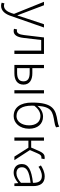

<svg xmlns="http://www.w3.org/2000/svg" viewBox="1168 -2016 1089 3464"><g transform="rotate(90 1712.0 -284.5)"><path d="M85 240C183 240 238 155 269 62L477 -534H418L309 -207C294 -161 277 -105 261 -57H256C237 -105 216 -161 199 -207L75 -534H13L231 7L217 53C191 130 149 188 84 188C69 188 52 184 41 180L29 229C44 236 64 240 85 240Z M541 13C608 13 650 -43 664 -161C678 -269 690 -376 702 -484H894V0H953V-534H656C642 -413 627 -294 613 -174C603 -85 577 -45 535 -45C526 -45 519 -47 512 -49L500 6C512 11 523 13 541 13Z M1152 0H1302C1427 0 1507 -54 1507 -164C1507 -271 1427 -324 1302 -324H1210V-534H1152ZM1210 -49V-276H1292C1397 -276 1448 -242 1448 -164C1448 -84 1397 -49 1292 -49ZM1608 0H1666V-534H1608Z M2076 13C2198 13 2303 -94 2303 -266C2303 -418 2218 -517 2085 -517C2014 -517 1943 -483 1890 -416C1907 -673 1997 -692 2176 -721C2219 -728 2250 -735 2278 -753L2266 -809C2235 -794 2221 -787 2164 -778C1958 -747 1831 -699 1831 -318C1831 -105 1921 13 2076 13ZM1888 -359C1953 -443 2016 -470 2074 -470C2183 -470 2242 -384 2242 -266C2242 -131 2170 -38 2076 -38C1949 -38 1887 -142 1887 -311Z M2460 0H2518V-253H2645L2806 0H2870L2688 -280L2742 -406C2772 -479 2794 -488 2823 -488C2831 -488 2834 -488 2840 -486L2852 -542C2846 -545 2835 -547 2825 -547C2776 -547 2741 -531 2699 -432L2643 -303H2518V-534H2460Z M3095 13C3164 13 3227 -24 3280 -68H3284L3290 0H3338V-338C3338 -456 3293 -547 3165 -547C3079 -547 3005 -505 2965 -478L2990 -435C3028 -462 3088 -496 3158 -496C3259 -496 3281 -414 3279 -335C3045 -309 2940 -252 2940 -135C2940 -35 3009 13 3095 13ZM3107 -37C3047 -37 2998 -64 2998 -138C2998 -219 3069 -269 3279 -292V-119C3217 -65 3166 -37 3107 -37Z"/></g></svg>

Font: GenYoGothic2 TW L
Style: Regular
Weight: 300
Version: Version 2.100;PS 2.1;hotconv 16.6.51;makeotf.lib2.5.65220 DE